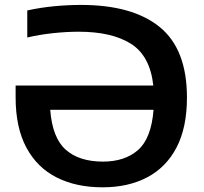

<svg xmlns="http://www.w3.org/2000/svg" viewBox="-20 -770 848 799"><path d="M407 9.5Q297 9.5 215.8 -31.5Q134.5 -72.5 89.8 -155.8Q45 -239 45 -365V-414H618Q604.5 -537.5 525 -587.8Q445.5 -638 307.5 -638Q257.5 -638 201 -632Q144.5 -626 93.5 -614V-726.5Q147.5 -738.5 204.8 -744Q262 -749.5 317 -749.5Q532 -749.5 645 -657.2Q758 -565 758 -364Q758 -239.5 714.8 -156.5Q671.5 -73.5 592.5 -32Q513.5 9.5 407 9.5ZM408.5 -97.5Q499.5 -97.5 554.5 -145.8Q609.5 -194 619 -313H189Q198 -196 253.8 -146.8Q309.5 -97.5 408.5 -97.5Z"/></svg>

Font: Encode Sans SemiExpanded SemiExpanded SemiBold
Style: Regular
Weight: 600
Width: 6
Designer: Multiple Designers
Foundry: Impallari Type
Version: Version 3.000; ttfautohint (v1.8.3) -l 8 -r 50 -G 200 -x 14 